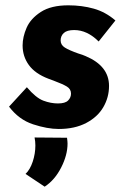

<svg xmlns="http://www.w3.org/2000/svg" viewBox="-20 -476 488 722"><path d="M14 -75 81 -148Q115 -108 143 -97.5Q171 -87 198 -87Q225 -87 236 -98Q247 -109 247 -124Q247 -141 231.5 -150.5Q216 -160 181 -173L162 -180Q112 -199 88.5 -231.5Q65 -264 65 -305Q65 -337 80 -371.5Q95 -406 133.5 -431Q172 -456 237 -456Q288 -456 332.5 -443.5Q377 -431 414 -399L351 -320Q308 -363 259 -363Q232 -363 220 -352Q208 -341 208 -324Q208 -307 224 -297Q240 -287 274 -275Q291 -270 302 -265Q390 -228 390 -153Q390 -110 368.5 -73Q347 -36 304 -13.5Q261 9 201 9Q158 9 104.5 -8.5Q51 -26 14 -75ZM76 178Q93 162 103 132Q113 102 113 71Q113 56 110 41L232 42Q234 56 234 64Q234 107 210 154Q186 201 148 226Z"/></svg>

Font: Josefin Sans
Style: Bold Italic
Weight: 700
Italic angle: -7°
Designer: Santiago Orozco
Foundry: Typemade
Version: Version 2.000